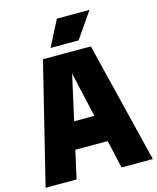

<svg xmlns="http://www.w3.org/2000/svg" viewBox="-140 -1044 931 1138"><g transform="rotate(-15 325.0 -475.5)"><path d="M462 0 423 -172H224.5L186 0H-4L178 -740H472L654 0ZM261.5 -337H385.5L323 -613ZM239 -793 320 -951H520L411 -793Z"/></g></svg>

Font: Encode Sans Condensed Black
Style: Regular
Weight: 900
Width: 3
Designer: Multiple Designers
Foundry: Impallari Type
Version: Version 2.000